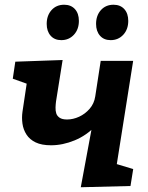

<svg xmlns="http://www.w3.org/2000/svg" viewBox="-20 -794 630 819"><path d="M324.6 4.7 379.6 -291.8 441.4 -363Q428.3 -300.2 389 -258.3Q349.7 -216.4 298.5 -195.3Q247.4 -174.3 198 -174.3Q157.5 -174.3 132 -186.6Q106.4 -199 92.9 -220.1Q79.4 -241.1 75.8 -266.6Q72.2 -292 75.9 -317.5L97.3 -460.4L126.5 -425.4L34.5 -458.3L45.3 -530.9L247.1 -538L219 -361.5Q217.4 -349.7 216.9 -335.8Q216.4 -321.9 219.9 -310.6Q223.3 -299.3 234.3 -291.8Q245.2 -284.3 266.1 -284.3Q291.6 -284.3 317.3 -296Q342.9 -307.7 362.3 -329.9Q381.7 -352.2 386.3 -383L409.6 -534.3H548L475.1 -74.2L458.6 -99.9L548.2 -72.9L536.6 -0.6ZM241.5 -622.8Q212.4 -622.8 195.8 -641.9Q179.2 -660.9 179.2 -692Q179.2 -727.9 199.8 -750.9Q220.5 -773.8 253.6 -773.8Q282.7 -773.8 299.6 -755.2Q316.5 -736.6 316.5 -704.9Q316.5 -668.7 295.2 -645.7Q273.9 -622.8 241.5 -622.8ZM452.1 -622.8Q423 -622.8 406.4 -641.9Q389.8 -660.9 389.8 -692Q389.8 -727.9 410.4 -750.9Q431.1 -773.8 464.2 -773.8Q493.3 -773.8 510.2 -755.2Q527.1 -736.6 527.1 -704.9Q527.1 -668.7 505.8 -645.7Q484.5 -622.8 452.1 -622.8Z"/></svg>

Font: Bitter Thin
Style: Italic
Weight: 100
Italic angle: -9°
Designer: Sol Matas, and Bitter project Authors
Foundry: Sol Matas
Version: Version 2.002